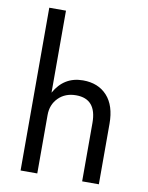

<svg xmlns="http://www.w3.org/2000/svg" viewBox="-87 -843 699 906"><g transform="rotate(10 262.5 -390.0)"><path d="M370 -280Q370 -395 272 -395Q220 -395 187.5 -362.5Q155 -330 155 -280V0H75V-780H155V-387Q201 -470 292 -470Q365 -470 407.5 -423.5Q450 -377 450 -290V0H370Z"/></g></svg>

Font: renner_400book
Style: Book
Weight: 400
Version: Version 003.000 ; ttfautohint (v0.97) -l 8 -r 50 -G 200 -x 1